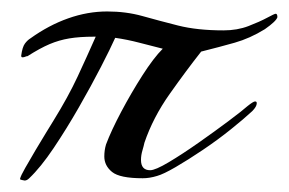

<svg xmlns="http://www.w3.org/2000/svg" viewBox="-20 -323 504 335"><path d="M23 -8Q22 -8 18 -9Q14 -10 15 -11Q16 -16 24 -30Q32 -44 42 -61Q52 -78 61 -92.5Q70 -107 73 -112Q99 -154 115.5 -189.5Q132 -225 147 -259H144Q119 -259 101 -256Q83 -253 66.5 -246Q50 -239 28 -225Q26 -225 24 -224Q22 -223 19 -223Q17 -223 17 -226Q19 -241 23.5 -247Q28 -253 33 -256Q65 -279 99 -291Q133 -303 167 -303Q200 -303 228.5 -295Q257 -287 290.5 -278.5Q324 -270 370 -270Q394 -270 413.5 -277.5Q433 -285 446 -292Q459 -299 461 -299Q464 -299 464 -293Q462 -286 442 -272Q416 -256 389.5 -248.5Q363 -241 331 -233Q305 -200 276 -159Q247 -118 232 -74Q231 -69 228.5 -60.5Q226 -52 226 -44Q226 -26 242 -26Q251 -26 274.5 -40Q298 -54 326.5 -74Q355 -94 379 -112Q403 -130 412 -138Q422 -146 425 -146Q428 -146 428 -143Q428 -137 420 -129Q406 -116 383 -97.5Q360 -79 334 -61.5Q308 -44 286.5 -31.5Q265 -19 254 -16Q241 -12 229 -12Q189 -12 175.5 -23Q162 -34 162 -50Q162 -61 165 -71Q174 -95 191.5 -128Q209 -161 228.5 -191.5Q248 -222 264 -238Q244 -243 223 -248.5Q202 -254 181 -257Q173 -239 156 -206Q139 -173 117.5 -135.5Q96 -98 73.5 -64.5Q51 -31 31 -12Q27 -8 23 -8Z"/></svg>

Font: Arizonia
Style: Regular
Weight: 400
Designer: Robert E. Leuschke
Foundry: Robert E. Leuschke
Version: Version 1.010; ttfautohint (v1.8.4.7-5d5b)